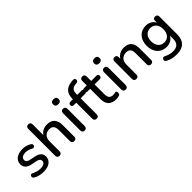

<svg xmlns="http://www.w3.org/2000/svg" viewBox="153 -1814 3106 3106"><g transform="rotate(-45 1705.5 -261.5)"><path d="M242 9C363 9 443 -47 443 -140C443 -210 398 -251 311 -268L216 -287C171 -297 150 -318 150 -351C150 -394 186 -423 256 -423C293 -423 333 -412 374 -388C421 -363 453 -427 411 -453C367 -483 314 -497 256 -497C138 -497 57 -438 57 -346C57 -277 100 -233 183 -216L278 -197C326 -187 350 -168 350 -134C350 -92 314 -64 243 -64C197 -64 149 -75 97 -103C51 -127 22 -62 66 -35C117 -3 183 9 242 9Z M605 7C638 7 656 -11 656 -44V-276C656 -361 709 -416 790 -416C859 -416 891 -379 891 -295V-44C891 -11 909 7 942 7C974 7 992 -11 992 -44V-301C992 -432 935 -497 819 -497C749 -497 689 -468 656 -413V-661C656 -694 637 -712 605 -712C573 -712 555 -694 555 -661V-44C555 -11 573 7 605 7Z M1181 -597C1222 -597 1244 -618 1244 -654C1244 -691 1221 -711 1181 -711C1141 -711 1118 -691 1118 -654C1118 -618 1141 -597 1181 -597ZM1181 6C1214 6 1232 -14 1232 -49V-439C1232 -474 1213 -493 1181 -493C1149 -493 1131 -474 1131 -439V-49C1131 -14 1149 6 1181 6Z M1454 7C1487 7 1504 -11 1504 -44V-410H1601C1628 -410 1643 -424 1643 -449C1643 -473 1628 -488 1601 -488H1504V-511C1504 -588 1538 -625 1617 -631L1636 -632C1678 -636 1682 -713 1626 -708L1595 -706C1469 -694 1403 -628 1403 -497V-488H1347C1321 -488 1306 -473 1306 -449C1306 -424 1321 -410 1347 -410H1403V-44C1403 -11 1422 7 1454 7Z M1903 9C1924 9 1956 4 1972 -2C1991 -8 1997 -26 1997 -47C1997 -75 1986 -83 1972 -83C1959 -82 1942 -75 1918 -75C1850 -75 1822 -111 1822 -182V-410H1939C1966 -410 1981 -424 1981 -449C1981 -473 1966 -488 1939 -488H1822V-591C1822 -624 1804 -642 1772 -642C1740 -642 1721 -624 1721 -591V-488H1661C1634 -488 1619 -473 1619 -449C1619 -424 1634 -410 1661 -410H1721V-174C1721 -55 1781 9 1903 9Z M2119 -597C2160 -597 2182 -618 2182 -654C2182 -691 2159 -711 2119 -711C2079 -711 2056 -691 2056 -654C2056 -618 2079 -597 2119 -597ZM2119 6C2152 6 2170 -14 2170 -49V-439C2170 -474 2151 -493 2119 -493C2087 -493 2069 -474 2069 -439V-49C2069 -14 2087 6 2119 6Z M2362 7C2395 7 2413 -11 2413 -44V-276C2413 -361 2466 -416 2547 -416C2616 -416 2648 -379 2648 -295V-44C2648 -11 2666 7 2699 7C2731 7 2749 -11 2749 -44V-301C2749 -433 2692 -497 2576 -497C2504 -497 2443 -466 2410 -408V-444C2410 -477 2393 -495 2361 -495C2330 -495 2312 -477 2312 -444V-44C2312 -11 2330 7 2362 7Z M3109 189C3260 189 3340 112 3340 -41V-444C3340 -477 3322 -495 3290 -495C3259 -495 3240 -477 3240 -444V-405C3213 -462 3151 -497 3077 -497C2944 -497 2859 -400 2859 -255C2859 -110 2944 -12 3077 -12C3151 -12 3214 -48 3242 -107V-29C3242 63 3194 111 3102 111C3056 111 3004 102 2945 70C2903 48 2863 116 2913 142C2968 175 3037 189 3109 189ZM3101 -91C3016 -91 2961 -154 2961 -255C2961 -356 3016 -418 3101 -418C3187 -418 3241 -356 3241 -255C3241 -154 3187 -91 3101 -91Z"/></g></svg>

Font: Nunito SemiBold
Style: Regular
Weight: 600
Designer: Vernon Adams
Foundry: Vernon Adams
Version: Version 3.602